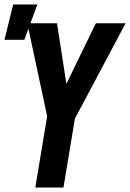

<svg xmlns="http://www.w3.org/2000/svg" viewBox="-27 -839 582 859"><path d="M131 0 184 -319 95 -735H228L270 -464L402 -735H535L308 -308L257 0ZM-7 -661 32 -819H140L82 -661Z"/></svg>

Font: Iosevka Extrabold
Style: Italic
Weight: 800
Italic angle: -9°
Monospace: yes
Designer: Belleve Invis
Foundry: Belleve Invis
Version: Version 32.5.0; ttfautohint (v1.8.4)